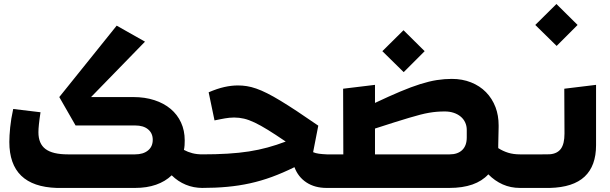

<svg xmlns="http://www.w3.org/2000/svg" viewBox="-20 -924 2997 944"><path d="M976.1 -165Q985.8 -165 985.8 -154.8V-11.2Q985.8 -6.3 983.2 -3.2Q980.5 0 976.1 0Q931.6 0 893.3 -15.9Q855 -31.7 824.2 -62Q792.5 -31.7 747.3 -15.9Q702.1 0 644 0H259.3Q25.9 -7.3 25.9 -226.1Q25.9 -254.9 30 -297.4Q34.2 -339.8 44.9 -388.2L179.2 -372.1Q173.8 -336.9 171.4 -313.2Q168.9 -289.6 168.9 -273.9Q168.9 -217.3 203.9 -191.2Q238.8 -165 314 -165H644Q684.1 -165 707.5 -184.1Q731 -203.1 731 -236.8Q731 -269 708 -288.1Q685.1 -307.1 645 -307.1H351.6L271.5 -446.8L553.7 -797.9L692.9 -719.2L427.7 -446.8H635.3Q692.4 -446.8 739 -431.6Q785.6 -416.5 818.8 -388.7Q852.1 -360.8 870.1 -321.5Q888.2 -282.2 888.2 -233.9Q888.2 -221.7 887.5 -210Q886.7 -198.2 884.3 -187Q903.8 -176.3 926 -170.7Q948.2 -165 976.1 -165Z M1602.5 -165Q1612.8 -165 1612.8 -154.8V-11.2Q1612.8 -6.3 1610.1 -3.2Q1607.4 0 1602.5 0H1585.9Q1527.8 0 1486.8 -26.9Q1445.8 -53.7 1427.7 -102.1Q1370.1 -73.7 1316.9 -54.2Q1263.7 -34.7 1209.2 -22.7Q1154.8 -10.7 1096.9 -5.4Q1039.1 0 971.7 0Q967.3 0 964.1 -3.2Q960.9 -6.3 960.9 -11.2V-154.8Q960.9 -159.7 964.1 -162.4Q967.3 -165 971.7 -165Q1042.5 -165 1099.1 -168.5Q1155.8 -171.9 1204.1 -179.4Q1252.4 -187 1296.1 -199Q1339.8 -210.9 1384.8 -228Q1334.5 -262.2 1297.9 -284.9Q1261.2 -307.6 1232.4 -321.3Q1203.6 -335 1179.7 -340.6Q1155.8 -346.2 1130.9 -346.2Q1118.7 -346.2 1107.9 -345Q1097.2 -343.8 1085.9 -342Q1074.7 -340.3 1062.3 -337.6Q1049.8 -335 1034.7 -332L1005.9 -470.2Q1047.9 -488.3 1082.8 -496.1Q1117.7 -503.9 1149.9 -503.9Q1171.9 -503.9 1193.6 -500.5Q1215.3 -497.1 1240 -488.5Q1264.6 -480 1293.7 -465.3Q1322.8 -450.7 1359.1 -428.7Q1395.5 -406.7 1441.2 -376.5Q1486.8 -346.2 1544.9 -306.2L1519.5 -175.8Q1531.7 -170.4 1548.3 -168.2Q1564.9 -166 1586.9 -165Z M1964.8 -569.3 1859.9 -672.4 1963.9 -775.4 2067.9 -672.4ZM2536.6 -165Q2546.9 -165 2546.9 -154.8V-11.2Q2546.9 -6.3 2544.2 -3.2Q2541.5 0 2536.6 0Q2490.7 0 2451.7 -17.3Q2412.6 -34.7 2380.9 -66.9Q2350.6 -33.7 2302.5 -16.8Q2254.4 0 2189 0H1589.8Q1585.4 0 1582.8 -3.2Q1580.1 -6.3 1580.1 -11.2V-154.8Q1583 -165 1589.8 -165H1668L1667 -487.8L1823.7 -506.8V-418Q1894 -451.2 1948 -473.9Q2002 -496.6 2046.1 -510.5Q2090.3 -524.4 2127.7 -530.3Q2165 -536.1 2201.7 -536.1Q2252.9 -536.1 2295.9 -519Q2338.9 -502 2369.4 -470.9Q2399.9 -439.9 2416.5 -396.5Q2431.6 -356 2431.6 -308.1V-299.8L2429.7 -210V-195.8Q2453.1 -180.7 2478.8 -172.9Q2504.4 -165 2536.6 -165ZM2274.9 -285.2Q2274.9 -305.2 2267.1 -322Q2259.3 -338.9 2244.9 -350.8Q2230.5 -362.8 2210.7 -369.4Q2190.9 -376 2167 -376Q2146.5 -376 2128.2 -374.5Q2109.9 -373 2089.8 -369.6Q2069.8 -366.2 2046.1 -360.1Q2022.5 -354 1991.2 -344.7Q1960 -335.4 1918.9 -322.5Q1877.9 -309.6 1823.7 -292V-165H2190.9Q2230.5 -165 2252.7 -186.5Q2274.9 -208 2274.9 -248Z M2716.8 -698.2 2611.8 -801.3 2715.8 -904.3 2819.8 -801.3ZM2535.2 0Q2530.8 0 2528.1 -3.2Q2525.4 -6.3 2525.4 -11.2L2527.3 -154.8Q2527.3 -165 2537.1 -165Q2538.1 -165 2549.1 -165Q2560.1 -165 2576.2 -165Q2592.3 -165 2610.6 -165Q2628.9 -165 2645 -165Q2661.1 -165 2671.9 -165.3Q2682.6 -165.5 2683.6 -165.5Q2720.2 -168.5 2737.8 -192.6Q2755.4 -216.8 2755.4 -267.1L2754.4 -487.8L2910.6 -506.8V-210Q2910.6 -108.4 2854.5 -55.7Q2798.3 -2.9 2683.6 0Z"/></svg>

Font: DimaExpo
Style: Bold
Weight: 700
Width: 6
Designer: R.Balvardi
Foundry: Dima Software Group
Version: Version 1.00;June 11, 2019;FontCreator 11.5.0.2427 64-bit